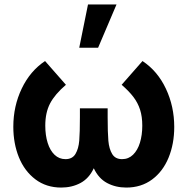

<svg xmlns="http://www.w3.org/2000/svg" viewBox="-20 -830 845 865"><path d="M376.5 -810H505L422 -615H337ZM622 -555Q690 -510 727.5 -430.2Q765 -350.5 765 -258Q765 -182 739.5 -119.8Q714 -57.5 665 -21.2Q616 15 549 15Q501 15 462.5 -5.5Q424 -26 402.5 -72Q381 -26 342.5 -5.5Q304 15 256 15Q188.5 15 139.5 -22Q90.5 -59 65.2 -121.2Q40 -183.5 40 -259Q40 -352 78 -431.2Q116 -510.5 183 -555L277 -448Q227 -405 205.5 -363.8Q184 -322.5 184 -264Q184 -220.5 194.8 -186.2Q205.5 -152 226 -132.5Q246.5 -113 275 -113Q306 -113 320 -136.5Q334 -160 337 -196.2Q340 -232.5 340 -302V-342H465V-302Q465 -232.5 468.2 -195.8Q471.5 -159 485.5 -136Q499.5 -113 530 -113Q559 -113 579.5 -133Q600 -153 610.5 -187.2Q621 -221.5 621 -264Q621 -305 611 -336Q601 -367 581 -393.2Q561 -419.5 528 -448Z"/></svg>

Font: Hauora ExtraBold
Style: Regular
Weight: 800
Designer: Wayne Shih
Foundry: WCYS
Version: Version 1.001